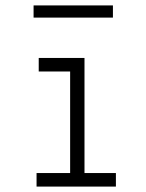

<svg xmlns="http://www.w3.org/2000/svg" viewBox="-20 -689 540 709"><path d="M123 -425V-475H292V-50H408V0H115V-50H239V-425ZM104 -669H397V-624H104Z"/></svg>

Font: Lekton
Style: Regular
Weight: 400
Designer: Paolo Mazzetti, Luciano Perondi, Raffaele Flato, Elena Papassissa, Emilio Macchia, Michela Povoleri, Tobias Seemiller, R
Version: Version 34.000